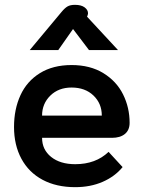

<svg xmlns="http://www.w3.org/2000/svg" viewBox="-20 -764 594 794"><path d="M38 -239Q38 -312 64.5 -370Q91 -428 145 -461.5Q199 -495 276 -495Q353 -495 407.5 -461.5Q462 -428 489 -373.5Q516 -319 516 -256Q516 -226 496.5 -210Q477 -194 443 -194H154Q154 -145 191.5 -115Q229 -85 291 -85Q376 -85 429 -136L487 -73Q455 -34 404.5 -12Q354 10 291 10Q213 10 156 -20.5Q99 -51 68.5 -107.5Q38 -164 38 -239ZM401 -286Q401 -336 366.5 -369Q332 -402 276 -402Q222 -402 188 -368.5Q154 -335 154 -286ZM234 -714Q248 -731 259.5 -737.5Q271 -744 290 -744Q316 -744 330 -733.5Q344 -723 344 -709Q344 -706 342 -700L340 -695L468 -557H348L282 -644L221 -557H103Z"/></svg>

Font: Niramit SemiBold
Style: Regular
Weight: 600
Designer: Katatrad Aksorn Co.,Ltd.
Foundry: Cadson Demak Co.,Ltd.
Version: Version 1.001; ttfautohint (v1.6)